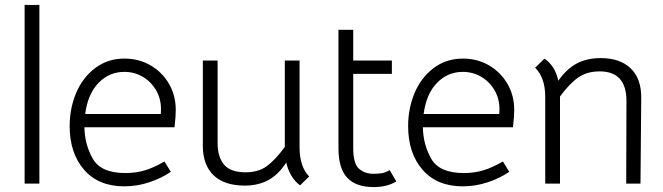

<svg xmlns="http://www.w3.org/2000/svg" viewBox="-20 -746 2695 780"><path d="M80 -726H140V0H80Z M489 -43Q532 -43 568.5 -54Q605 -65 648 -90L674 -48Q634 -21 585 -5Q536 11 485 11Q380 11 321.5 -56.5Q263 -124 263 -234Q263 -305 289 -367.5Q315 -430 366 -469Q417 -508 486 -508Q544 -508 591.5 -480.5Q639 -453 666.5 -405.5Q694 -358 694 -300Q694 -284 693 -271.5Q692 -259 691 -250L689 -229H323Q324 -159 357 -101Q390 -43 489 -43ZM633 -283Q634 -290 634 -303Q634 -345 614 -379.5Q594 -414 560 -434Q526 -454 485 -454Q424 -454 380.5 -409.5Q337 -365 326 -283Z M804 -154V-500H864V-165Q864 -109 890 -77.5Q916 -46 978 -46Q1030 -46 1064.5 -71.5Q1099 -97 1137 -149V-500H1197V-147Q1197 -69 1236 -29L1199 7Q1177 -9 1162.5 -34.5Q1148 -60 1143 -86Q1111 -36 1069.5 -14Q1028 8 975 8Q891 8 847.5 -34Q804 -76 804 -154Z M1355 -144V-625H1415V-500H1572V-446H1415V-144Q1415 -81 1438.5 -60.5Q1462 -40 1497 -40Q1518 -40 1532 -42.5Q1546 -45 1563 -55L1590 -9Q1553 14 1498 14Q1426 14 1390.5 -24Q1355 -62 1355 -144Z M1864 -43Q1907 -43 1943.5 -54Q1980 -65 2023 -90L2049 -48Q2009 -21 1960 -5Q1911 11 1860 11Q1755 11 1696.5 -56.5Q1638 -124 1638 -234Q1638 -305 1664 -367.5Q1690 -430 1741 -469Q1792 -508 1861 -508Q1919 -508 1966.5 -480.5Q2014 -453 2041.5 -405.5Q2069 -358 2069 -300Q2069 -284 2068 -271.5Q2067 -259 2066 -250L2064 -229H1698Q1699 -159 1732 -101Q1765 -43 1864 -43ZM2008 -283Q2009 -290 2009 -303Q2009 -345 1989 -379.5Q1969 -414 1935 -434Q1901 -454 1860 -454Q1799 -454 1755.5 -409.5Q1712 -365 1701 -283Z M2154 -471 2192 -508Q2236 -477 2248 -418Q2281 -465 2322 -487.5Q2363 -510 2421 -510Q2499 -510 2542.5 -468Q2586 -426 2585 -347L2582 0H2524L2525 -336Q2525 -456 2416 -456Q2365 -456 2329.5 -431.5Q2294 -407 2255 -354V0H2195V-353Q2195 -430 2154 -471Z"/></svg>

Font: Bellota Text
Style: Regular
Weight: 400
Designer: Kemie Guaida
Foundry: Kemie Guaida
Version: Version 4.001